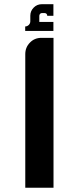

<svg xmlns="http://www.w3.org/2000/svg" viewBox="-20 -877 270 897"><path d="M229.5 -857.4V-803.2H200.7C200.7 -807.1 199.7 -810.1 197.3 -812.5C194.8 -814.9 191.9 -815.9 188.5 -815.9H175.8C172.4 -815.9 169.9 -814.9 167.5 -812.5C165 -810.1 163.6 -806.6 163.6 -803.2V-774.4H229.5V-732.4H97.7V-753.4C104 -753.4 109.9 -755.9 114.7 -760.7C119.1 -765.1 121.6 -771 121.6 -777.3V-803.7C121.6 -818.4 127 -831.1 137.7 -841.8C147.9 -852.1 160.6 -857.4 175.8 -857.4ZM230 0V-700.2H173.3C152.3 -700.2 134.3 -692.9 120.1 -678.2C105.5 -663.6 98.1 -645.5 98.1 -624V0Z"/></svg>

Font: Ya Modern Pro
Style: Bold
Weight: 700
Designer: Yahyaalaswadi
Foundry: Yahyaalaswadi
Version: Version 1.000;September 23, 2024;FontCreator 15.0.0.2974 64-